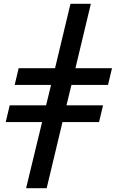

<svg xmlns="http://www.w3.org/2000/svg" viewBox="-20 -803 608 1008"><path d="M117 185 201 -162H10L31 -250H222L248 -357H57L78 -445H269L350 -783H457L376 -445H568L547 -357H355L329 -250H521L500 -162H308L225 185Z"/></svg>

Font: Ubuntu Sans Mono Medium
Style: Italic
Weight: 500
Italic angle: -13.5°
Monospace: yes
Designer: Dalton Maag Ltd
Foundry: Dalton Maag Ltd
Version: Version 1.006